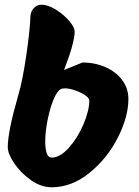

<svg xmlns="http://www.w3.org/2000/svg" viewBox="-20 -795 590 815"><path d="M525 -375Q525 -299 480 -210.5Q435 -122 359.5 -61Q284 0 199 0Q155 0 112 -30Q69 -60 41 -101Q13 -142 13 -170Q13 -236 57 -389Q76 -452 92 -563Q108 -674 109 -725Q110 -746 123.5 -760.5Q137 -775 156 -775Q183 -775 216.5 -754.5Q250 -734 273.5 -706.5Q297 -679 297 -660Q296 -612 252 -498L331 -530Q386 -529 430 -509Q474 -489 499.5 -454Q525 -419 525 -375ZM359 -368Q359 -379 341 -391Q323 -403 298.5 -411.5Q274 -420 255 -420Q244 -420 237 -416Q221 -407 206 -369.5Q191 -332 181.5 -283Q172 -234 172 -194Q172 -163 178.5 -144.5Q185 -126 199 -126Q235 -126 272.5 -168Q310 -210 334.5 -268Q359 -326 359 -368Z"/></svg>

Font: Mogra
Style: Regular
Weight: 400
Designer: Lipi Raval
Foundry: Lipi Raval
Version: Version 1.002;PS 1.002;hotconv 1.0.88;makeotf.lib2.5.647800;